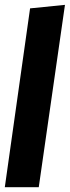

<svg xmlns="http://www.w3.org/2000/svg" viewBox="-21 -778 290 798"><path d="M249 -757.8 140.1 0H-1L104 -743.2Z"/></svg>

Font: Fira Sans Compressed ExtraBold
Style: Italic
Weight: 800
Width: 3
Italic angle: -8°
Designer: Carrois Corporate & Edenspiekermann AG
Foundry: Carrois Corporate GbR & Edenspiekermann AG
Version: Version 4.203;PS 004.203;hotconv 1.0.88;makeotf.lib2.5.64775